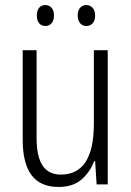

<svg xmlns="http://www.w3.org/2000/svg" viewBox="-20 -731 521 761"><path d="M407 -532V0H363L357 -92H353Q337 -49 303 -19.5Q269 10 213 10Q139 10 104.5 -37.5Q70 -85 70 -176V-532H125V-186Q125 -110 149 -74.5Q173 -39 221 -39Q352 -39 352 -240V-532ZM126 -670Q126 -689 135 -700Q144 -711 160 -711Q175 -711 184.5 -700Q194 -689 194 -670Q194 -650 184.5 -639Q175 -628 160 -628Q144 -628 135 -639Q126 -650 126 -670ZM288 -670Q288 -689 297.5 -700Q307 -711 322 -711Q337 -711 347 -700Q357 -689 357 -670Q357 -650 347.5 -639Q338 -628 322 -628Q307 -628 297.5 -639Q288 -650 288 -670Z"/></svg>

Font: Noto Sans Georgian Condensed Light
Style: Regular
Weight: 300
Width: 3
Designer: Monotype Design Team, Akaki Razmadze
Foundry: Google LLC
Version: Version 2.005; ttfautohint (v1.8.4.7-5d5b)